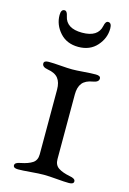

<svg xmlns="http://www.w3.org/2000/svg" viewBox="-107 -727 528 783"><g transform="rotate(15 157.5 -335.0)"><path d="M81 -652Q91 -603 158 -603Q225 -603 235 -652Q239 -673 250 -673Q265 -673 265 -649Q265 -608 236 -575.5Q207 -543 158 -543Q109 -543 80 -575.5Q51 -608 51 -649Q51 -673 66 -673Q77 -673 81 -652ZM50 3Q30 3 30 -9Q30 -21 54 -25Q85 -31 102.5 -42.5Q120 -54 120 -79V-352Q120 -383 106.5 -400Q93 -417 62 -422Q38 -426 38 -441Q38 -453 58 -453Q78 -453 109 -450.5Q140 -448 158 -448Q175 -448 206 -450.5Q237 -453 257 -453Q277 -453 277 -441Q277 -426 253 -422Q222 -417 208.5 -400Q195 -383 195 -352V-79Q195 -54 212.5 -42.5Q230 -31 261 -25Q285 -21 285 -9Q285 3 265 3Q246 3 212.5 0Q179 -3 158 -3Q137 -3 103 0Q69 3 50 3Z"/></g></svg>

Font: EB Garamond SC 12
Style: Regular
Weight: 400
Version: Version 0.016 ; ttfautohint (v0.97) -l 8 -r 50 -G 200 -x 0 -